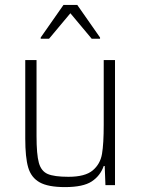

<svg xmlns="http://www.w3.org/2000/svg" viewBox="-20 -755 573 783"><path d="M83 -190V-510H129V-201Q129 -125 138.5 -91Q148 -57 174.5 -45.5Q201 -34 259 -34Q327 -34 358 -60Q389 -86 396 -127.5Q403 -169 403 -246V-510H449V0H410L407 -78H403Q389 -38 354 -15Q319 8 245 8Q176 8 141.5 -11.5Q107 -31 95 -72Q83 -113 83 -190ZM146 -597V-602L239 -735H295L388 -602V-597H354L267 -701L180 -597Z"/></svg>

Font: Saira Semi Condensed ExtraLight
Style: Regular
Weight: 200
Width: 4
Designer: Hector Gatti with collaboration of the Omnibus-Type team
Foundry: Omnibus-Type
Version: Version 1.001; ttfautohint (v1.8)